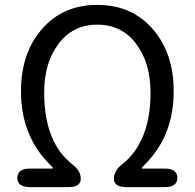

<svg xmlns="http://www.w3.org/2000/svg" viewBox="-20 -767 798 787"><path d="M103 0Q51 0 51 -38Q51 -76 103 -76H192Q197 -76 197 -78Q197 -80 186 -91Q66 -209 66 -393Q66 -549 152 -648Q238 -747 379 -747Q520 -747 606 -648Q692 -549 692 -393Q692 -209 572 -91Q561 -80 561 -78Q561 -76 566 -76H655Q707 -76 707 -38Q707 0 655 0H499Q447 0 447 -34Q447 -67 479 -92Q597 -185 597 -387Q597 -509 539 -586Q480 -666 379 -666Q278 -666 219 -586Q161 -509 161 -387Q161 -183 278 -92Q311 -67 311 -34Q311 0 259 0Z"/></svg>

Font: Resource Han Rounded JP
Style: Regular
Weight: 400
Designer: Cyano Hao (round all glyphs); Ryoko NISHIZUKA 西塚涼子 (kana, bopomofo & ideographs); Paul D. Hunt (Latin, Greek & Cyrillic)
Foundry: Cyano Hao
Version: 0.990